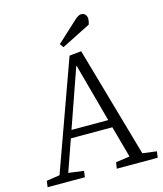

<svg xmlns="http://www.w3.org/2000/svg" viewBox="-131 -1009 940 1105"><g transform="rotate(-15 339.0 -456.0)"><path d="M403 -706 591 -48 675 -37 670 0H426L432 -37L515 -49L463 -237H216L150 -49L241 -37L236 0H14L19 -37L98 -49L332 -699ZM232 -283H451L356 -632H354ZM421 -893Q432 -902 440.5 -907Q449 -912 458 -912Q474 -912 482.5 -901Q491 -890 491 -876Q491 -869 489.5 -861Q488 -853 485 -843L311 -755L295 -777Z"/></g></svg>

Font: Literata 18pt Light
Style: Italic
Weight: 300
Italic angle: -2°
Designer: Latin by Veronika Burian and Jose Scaglione. Greek by Irene Vlachou. Cyrillic by Vera Evstafieva
Foundry: TypeTogether
Version: Version 3.103;gftools[0.9.29]